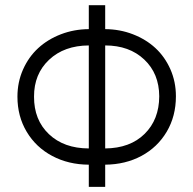

<svg xmlns="http://www.w3.org/2000/svg" viewBox="-20 -732 757 752"><path d="M392 -711.6V-617.9Q449.6 -617.5 500.5 -597.8Q551.5 -578.1 588.6 -543.9Q625.7 -509.6 647.4 -460.6Q669 -411.6 669 -354.8Q669 -277 633 -216.1Q596.9 -155.2 534.1 -121.4Q471.2 -87.7 392 -87V0H327.8V-87Q248.2 -87.4 184.7 -121.1Q121.1 -154.8 84.7 -215.6Q48.3 -276.3 48.3 -353.3Q48.3 -410.2 70.1 -459.5Q92 -508.9 129.6 -543.5Q167.3 -578.1 218.6 -597.8Q269.9 -617.5 327.8 -617.9V-711.6ZM327.8 -554Q231.5 -553.6 172.2 -497.9Q112.9 -442.1 113.3 -353.3Q112.9 -262.4 171.5 -206.7Q230.1 -150.9 327.8 -150.6ZM392 -554V-150.6Q489.7 -151.6 546.5 -207.7Q603.3 -263.8 603.7 -354.8Q603.3 -443.9 544.9 -498.9Q486.5 -554 392 -554Z"/></svg>

Font: Inter Light BETA
Style: Regular
Weight: 300
Designer: Rasmus Andersson
Foundry: rsms
Version: Version 3.011;git-f93a4a705